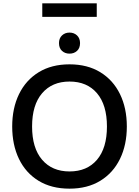

<svg xmlns="http://www.w3.org/2000/svg" viewBox="-20 -1117 832 1149"><path d="M53 -360Q53 -470 94 -554Q135 -638 212 -685Q289 -732 396 -732Q503 -732 580 -685Q657 -638 698 -554Q739 -470 739 -360Q739 -250 698 -166Q657 -82 580 -35Q503 12 396 12Q288 12 211 -35Q134 -82 93.5 -166Q53 -250 53 -360ZM172 -360Q172 -231 232 -161Q292 -91 396 -91Q501 -91 560.5 -161Q620 -231 620 -360Q620 -489 560.5 -559Q501 -629 396 -629Q292 -629 232 -559Q172 -489 172 -360ZM396 -796Q369 -796 351 -812.5Q333 -829 333 -859Q333 -888 351 -905Q369 -922 396 -922Q423 -922 441 -905Q459 -888 459 -859Q459 -829 441 -812.5Q423 -796 396 -796ZM233 -1097H559V-1016H233Z"/></svg>

Font: Kufam Medium
Style: Regular
Weight: 500
Designer: Wael Morcos, Artur Schmal
Foundry: Original Type
Version: Version 1.300; ttfautohint (v1.8.3)